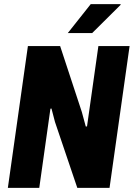

<svg xmlns="http://www.w3.org/2000/svg" viewBox="-20 -909 647 929"><path d="M18 0 115 -686H271L376 -367L395 -297H401L456 -686H607L510 0H354L246 -319L229 -384L224 -383L170 0ZM308 -749 419 -889H563L564 -886L426 -749Z"/></svg>

Font: Chivo Mono
Style: Bold Italic
Weight: 700
Italic angle: -8.05°
Monospace: yes
Version: Version 1.008